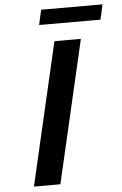

<svg xmlns="http://www.w3.org/2000/svg" viewBox="-59 -928 617 969"><g transform="rotate(-5 249.0 -443.0)"><path d="M481 -810 498 -886H187L170 -810ZM207 0 374 -722H240L73 0Z"/></g></svg>

Font: Perun SemiBold Italic
Style: Regular
Weight: 400
Italic angle: -12°
Foundry: Copyright (c) Stefan Peev, Context Ltd, 2016
Version: Version 1.026